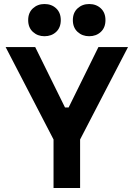

<svg xmlns="http://www.w3.org/2000/svg" viewBox="-20 -934 664 954"><path d="M246 0V-241L8 -700H155L303 -400H321L469 -700H616L378 -241V0ZM423 -754Q389 -754 365.5 -775.5Q342 -797 342 -834Q342 -871 365.5 -892.5Q389 -914 423 -914Q458 -914 481 -892.5Q504 -871 504 -834Q504 -797 481 -775.5Q458 -754 423 -754ZM201 -754Q167 -754 143.5 -775.5Q120 -797 120 -834Q120 -871 143.5 -892.5Q167 -914 201 -914Q236 -914 259 -892.5Q282 -871 282 -834Q282 -797 259 -775.5Q236 -754 201 -754Z"/></svg>

Font: Space Grotesk Light
Style: Bold
Weight: 700
Version: Version 2.000